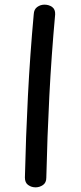

<svg xmlns="http://www.w3.org/2000/svg" viewBox="-20 -788 349 825"><path d="M125 -727Q126 -748 140 -758Q154 -768 171 -768Q190 -768 204 -758Q218 -748 217 -726Q201 -551 192 -375.5Q183 -200 179 -24Q179 -3 164.5 7Q150 17 133 17Q115 17 101 7Q87 -3 87 -25Q91 -200 100 -376Q109 -552 125 -727Z"/></svg>

Font: Playpen Sans
Style: Regular
Weight: 400
Designer: Laura Meseguer, Veronika Burian, José Scaglione, Kostas Bartsokas, Vera Evstafieva, Tom Grace, Yorlmar Campos
Foundry: TypeTogether
Version: Version 2.000